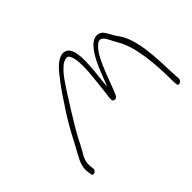

<svg xmlns="http://www.w3.org/2000/svg" viewBox="-102 -748 853 853"><g transform="rotate(-45 324.5 -321.5)"><path d="M60 -112 63 -95C60 -75 92 -84 88 -103L86 -122C84 -148 93 -167 108 -191C117 -208 128 -227 139 -250C158 -288 253 -439 274 -468C288 -488 300 -502 311 -512C321 -522 329 -528 338 -531C362 -541 367 -528 373 -509C386 -462 372 -371 365 -305C362 -284 360 -268 361 -262C361 -256 363 -253 370 -251C382 -248 388 -258 396 -279C406 -305 415 -327 425 -355C444 -402 464 -454 496 -479C523 -500 537 -467 544 -454L560 -424C603 -356 613 -234 613 -128L614 -110C613 -88 640 -98 640 -118C637 -145 638 -157 636 -198C632 -297 624 -386 580 -443C567 -462 559 -481 546 -498C531 -512 509 -515 487 -499C448 -468 424 -406 399 -341L389 -315L391 -341C399 -420 417 -539 371 -557C347 -568 320 -550 301 -531C288 -519 275 -502 259 -481C242 -460 218 -424 184 -372C131 -290 122 -263 86 -199C68 -167 57 -143 60 -112ZM108 -191V-190ZM311 -512H310ZM378 -452V-451ZM560 -424H561L560 -425Z"/></g></svg>

Font: Stray Cat
Style: LtCnObl
Weight: 300
Version: Version 1.0